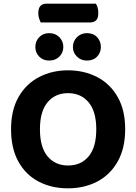

<svg xmlns="http://www.w3.org/2000/svg" viewBox="-20 -1006 740 1043"><path d="M660 -304Q660 -200 619 -128Q578 -56 508 -19.5Q438 17 349 17Q260 17 190 -19.5Q120 -56 80 -128Q40 -200 40 -304Q40 -408 81 -479.5Q122 -551 192.5 -587.5Q263 -624 349 -624Q437 -624 507.5 -587.5Q578 -551 619 -479.5Q660 -408 660 -304ZM503 -304Q503 -400 461.5 -450Q420 -500 349 -500Q280 -500 238.5 -450.5Q197 -401 197 -304Q197 -206 238.5 -156.5Q280 -107 350 -107Q420 -107 461.5 -156.5Q503 -206 503 -304ZM324 -751Q324 -720 302.5 -698.5Q281 -677 247 -677Q214 -677 193 -698.5Q172 -720 172 -751Q172 -782 193 -804Q214 -826 247 -826Q281 -826 302.5 -804Q324 -782 324 -751ZM528 -751Q528 -720 507.5 -698.5Q487 -677 452 -677Q420 -677 398 -698.5Q376 -720 376 -751Q376 -782 398 -804Q420 -826 452 -826Q487 -826 507.5 -804Q528 -782 528 -751ZM469 -884H201Q197 -892 192.5 -905.5Q188 -919 188 -933Q188 -962 200 -974Q212 -986 232 -986H501Q507 -977 510.5 -964Q514 -951 514 -936Q514 -907 502 -895.5Q490 -884 469 -884Z"/></svg>

Font: Baloo Bhaijaan 2
Style: Bold
Weight: 700
Designer: Sanskriti Dholi, Noopur Datye and Ek Type
Foundry: Ek Type
Version: Version 1.701